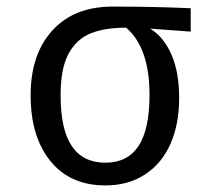

<svg xmlns="http://www.w3.org/2000/svg" viewBox="-20 -552 640 583"><path d="M559 -456 436 -465Q477 -440 500.5 -386.5Q524 -333 524 -254Q524 -175 497.5 -115Q471 -55 420 -22Q369 11 300 11Q193 11 133 -63Q73 -137 73 -263Q73 -387 139 -459.5Q205 -532 322 -532Q449 -532 559 -527ZM434 -264Q434 -407 363 -468Q299 -468 256 -451Q213 -434 188.5 -389.5Q164 -345 164 -263Q164 -159 198 -108.5Q232 -58 300 -58Q367 -58 400.5 -108.5Q434 -159 434 -264Z"/></svg>

Font: FiraDG Mono
Style: Regular
Weight: 400
Designer: Carrois Corporate & Edenspiekermann AG
Foundry: Carrois Corporate GbR & Edenspiekermann AG
Version: Version 3.206